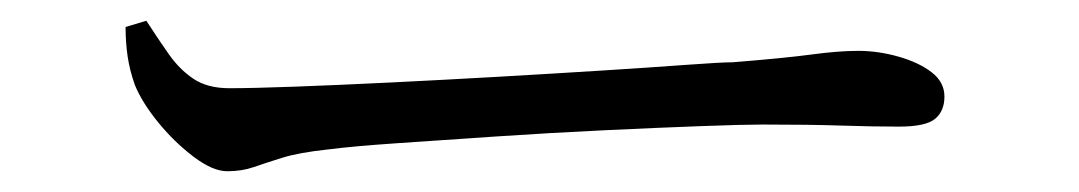

<svg xmlns="http://www.w3.org/2000/svg" viewBox="-20 -443 1040 185"><path d="M199 -278Q185 -278 166.5 -292Q148 -306 132.5 -325Q117 -344 110 -361Q105 -375 103 -388.5Q101 -402 101 -417L121 -423Q132 -406 142.5 -391Q153 -376 166.5 -367Q180 -358 201 -358Q223 -358 264 -359.5Q305 -361 356 -363.5Q407 -366 459.5 -369Q512 -372 559.5 -375Q607 -378 641 -380.5Q675 -383 686 -383Q736 -387 762 -390.5Q788 -394 807 -394Q826 -394 845.5 -388.5Q865 -383 877.5 -373.5Q890 -364 890 -350Q890 -336 881 -328.5Q872 -321 846 -321Q820 -321 790.5 -322Q761 -323 715 -323Q697 -323 656 -321.5Q615 -320 562.5 -317.5Q510 -315 458 -311.5Q406 -308 362.5 -305Q319 -302 296 -299Q268 -296 252 -291Q236 -286 224.5 -282Q213 -278 199 -278Z"/></svg>

Font: Noto Serif JP
Style: Regular
Weight: 400
Designer: Ryoko NISHIZUKA  (kana & ideographs); Frank Grießhammer (Latin, Greek & Cyrillic); Wenlong ZHANG  (bopomofo); Sandoll Co
Foundry: Adobe
Version: Version 2.003-H1;hotconv 1.1.1;makeotfexe 2.6.0